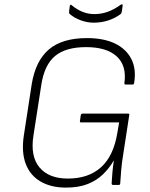

<svg xmlns="http://www.w3.org/2000/svg" viewBox="-20 -840 680 872"><path d="M279 12Q212 12 164.5 -15.5Q117 -43 97 -95.5Q77 -148 88 -223L124 -457Q141 -563 201.5 -615Q262 -667 375 -667Q451 -667 502 -642.5Q553 -618 576.5 -572Q600 -526 589 -462Q588 -456 582 -456H551Q544 -456 545 -463Q556 -542 510 -584Q464 -626 371 -626Q279 -626 230.5 -586Q182 -546 168 -457L132 -225Q117 -130 159.5 -79.5Q202 -29 288 -29Q382 -29 439 -80.5Q496 -132 513 -237L521 -284H348Q342 -284 343 -290L347 -318Q349 -324 355 -324H562Q569 -324 567 -317L539 -135Q533 -99 530.5 -68Q528 -37 526 -7Q526 0 519 0H494Q487 0 487 -7Q488 -29 490.5 -56.5Q493 -84 497 -110H496Q477 -77 448.5 -49Q420 -21 379 -4.5Q338 12 279 12ZM405 -737Q377 -737 347.5 -747.5Q318 -758 296 -777Q293 -780 294 -790L297 -813Q298 -818 300.5 -818.5Q303 -819 306 -816Q330 -796 355.5 -786Q381 -776 409 -776Q439 -776 468 -786Q497 -796 529 -819Q533 -821 535.5 -820Q538 -819 537 -814L533 -786Q532 -783 531 -780.5Q530 -778 528 -776Q502 -757 471 -747Q440 -737 405 -737Z"/></svg>

Font: Sofia Sans ExtraLight
Style: Italic
Weight: 250
Italic angle: -9°
Version: Version 4.100-B